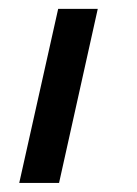

<svg xmlns="http://www.w3.org/2000/svg" viewBox="-20 -493 310 434"><path d="M111.5 -473H201L113.5 -79.5H23.5Z"/></svg>

Font: Besley* Narrow
Style: Bold Italic
Weight: 700
Width: 4
Italic angle: -13°
Designer: Owen Earl
Foundry: indestructible type*
Version: Version 3.000; ttfautohint (v1.8.3)